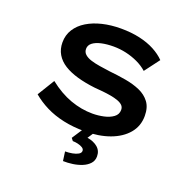

<svg xmlns="http://www.w3.org/2000/svg" viewBox="-161 -872 1266 1275"><g transform="rotate(20 472.0 -234.5)"><path d="M484 10Q403 10 334 -5Q265 -20 209 -48Q153 -76 108 -114L182 -235Q259 -174 337 -146Q415 -118 493 -118Q533 -118 572.5 -126.5Q612 -135 638.5 -154.5Q665 -174 665 -206Q665 -226 652 -238.5Q639 -251 616.5 -259Q594 -267 565.5 -272Q537 -277 507 -280Q477 -283 449 -285Q380 -293 324 -309Q268 -325 228 -350Q188 -375 166.5 -411.5Q145 -448 145 -495Q145 -547 171 -588Q197 -629 243 -657Q289 -685 349.5 -699.5Q410 -714 480 -714Q553 -714 613 -700.5Q673 -687 719 -662.5Q765 -638 796 -606L717 -501Q687 -528 647.5 -546.5Q608 -565 564 -575Q520 -585 475 -585Q427 -585 389 -576.5Q351 -568 329 -551Q307 -534 307 -508Q307 -485 323.5 -470Q340 -455 368.5 -446Q397 -437 432.5 -431.5Q468 -426 505 -421Q565 -415 622.5 -405Q680 -395 725.5 -375Q771 -355 798.5 -318.5Q826 -282 826 -222Q826 -150 782 -98Q738 -46 661.5 -18Q585 10 484 10ZM418 245 409 180Q435 180 459.5 175.5Q484 171 500.5 161.5Q517 152 517 137Q517 124 503.5 115.5Q490 107 470.5 102.5Q451 98 434 98L420 80L488 -24H563L518 44Q563 51 591.5 75Q620 99 620 139Q620 169 601 190Q582 211 551.5 223.5Q521 236 486 241Q451 246 418 245Z"/></g></svg>

Font: Lexend Zetta SemiBold
Style: Regular
Weight: 600
Designer: Bonnie Shaver-Troup, Thomas Jockin
Foundry: Lexend
Version: Version 1.007